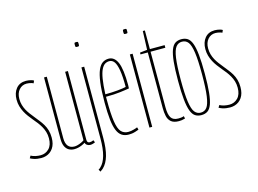

<svg xmlns="http://www.w3.org/2000/svg" viewBox="-117 -923 1803 1344"><g transform="rotate(-15 784.5 -251.0)"><path d="M2 -9 12 -26Q19 -22 27.5 -19Q36 -16 45 -14Q54 -12 63.5 -11Q73 -10 82 -10Q118 -10 143 -35.5Q168 -61 168 -110Q168 -136 161.5 -157Q155 -178 144.5 -196.5Q134 -215 121 -232Q108 -249 94 -265Q80 -282 66.5 -300Q53 -318 42.5 -338Q32 -358 25.5 -380.5Q19 -403 19 -429Q19 -478 44.5 -509Q70 -540 116 -540Q126 -540 135.5 -538.5Q145 -537 154.5 -534.5Q164 -532 172 -527L164 -509Q157 -513 149 -515Q141 -517 133 -518.5Q125 -520 116 -520Q82 -520 60.5 -495Q39 -470 39 -429Q39 -405 45 -384.5Q51 -364 60.5 -346.5Q70 -329 82 -313Q94 -297 107 -281Q121 -263 135.5 -245Q150 -227 162 -207Q174 -187 181 -163Q188 -139 188 -110Q188 -86 183 -67Q178 -48 168 -33.5Q158 -19 145 -9.5Q132 0 116 5Q100 10 82 10Q68 10 53.5 8Q39 6 26 1.5Q13 -3 2 -9Z M320 10Q300 10 283 1Q266 -8 255.5 -28.5Q245 -49 245 -84V-530H265V-84Q265 -47 280.5 -27.5Q296 -8 327 -8Q337 -8 350 -11.5Q363 -15 376 -21Q389 -27 398 -34V-530H418V-34Q418 -26 420 -20Q422 -14 426.5 -11.5Q431 -9 437 -9Q451 -9 465 -16L472 1Q465 4 459 6Q453 8 447.5 9Q442 10 437 10Q424 10 413.5 3Q403 -4 401 -15Q390 -8 376 -2Q362 4 348 7Q334 10 320 10Z M536 -530V-14Q536 64 521.5 114Q507 164 478 192Q475 195 471 198Q467 201 463.5 203.5Q460 206 456 209L447 192Q452 190 455.5 187Q459 184 463 180Q489 156 502.5 107.5Q516 59 516 -14V-530ZM526 -677Q516 -677 514 -679.5Q512 -682 512 -694Q512 -706 514 -708.5Q516 -711 526 -711Q536 -711 538 -708.5Q540 -706 540 -694Q540 -682 538 -679.5Q536 -677 526 -677Z M716 10Q686 10 665.5 -3.5Q645 -17 632.5 -47Q620 -77 614.5 -127Q609 -177 609 -250Q609 -338 616.5 -394.5Q624 -451 638 -483Q652 -515 671.5 -527.5Q691 -540 715 -540Q757 -540 778.5 -490.5Q800 -441 800 -325Q800 -321 799.5 -312.5Q799 -304 799 -302Q786 -300 769.5 -297.5Q753 -295 732.5 -292.5Q712 -290 686 -288.5Q660 -287 629 -287Q629 -282 629 -276Q629 -270 629 -265Q629 -164 637.5 -108Q646 -52 665.5 -30.5Q685 -9 717 -9Q727 -9 737 -10.5Q747 -12 759 -15.5Q771 -19 784 -24L789 -6Q776 -1 763 3Q750 7 738.5 8.5Q727 10 716 10ZM629 -305Q651 -305 674.5 -306Q698 -307 719 -309Q740 -311 756 -313.5Q772 -316 780 -318Q780 -394 772.5 -438.5Q765 -483 751 -502.5Q737 -522 715 -522Q698 -522 683.5 -513Q669 -504 657.5 -480.5Q646 -457 639 -414.5Q632 -372 629 -305Z M877 -677Q867 -677 865 -679.5Q863 -682 863 -694Q863 -706 865 -708.5Q867 -711 877 -711Q888 -711 889.5 -708.5Q891 -706 891 -694Q891 -682 889.5 -679.5Q888 -677 877 -677ZM867 0V-530H887V0Z M1079 10Q1042 10 1023 -6Q1004 -22 998 -49Q992 -76 992 -108V-511H939V-524L992 -530L997 -665H1012V-530H1119V-511H1012V-108Q1012 -56 1027 -32.5Q1042 -9 1079 -9Q1089 -9 1099 -10Q1109 -11 1120 -15L1124 3Q1111 7 1100 8.5Q1089 10 1079 10Z M1145 -265Q1145 -348 1150.5 -401.5Q1156 -455 1167.5 -485.5Q1179 -516 1197.5 -528Q1216 -540 1242 -540Q1268 -540 1286.5 -528Q1305 -516 1316.5 -485.5Q1328 -455 1333.5 -401.5Q1339 -348 1339 -265Q1339 -182 1333.5 -128.5Q1328 -75 1316.5 -44.5Q1305 -14 1286.5 -2Q1268 10 1242 10Q1216 10 1197.5 -2Q1179 -14 1167.5 -44.5Q1156 -75 1150.5 -128.5Q1145 -182 1145 -265ZM1165 -265Q1165 -163 1173 -107Q1181 -51 1198 -29.5Q1215 -8 1242 -8Q1270 -8 1286.5 -29.5Q1303 -51 1311 -107Q1319 -163 1319 -265Q1319 -368 1311 -423.5Q1303 -479 1286.5 -500.5Q1270 -522 1242 -522Q1215 -522 1198 -500.5Q1181 -479 1173 -423.5Q1165 -368 1165 -265Z M1370 -9 1380 -26Q1387 -22 1395.5 -19Q1404 -16 1413 -14Q1422 -12 1431.5 -11Q1441 -10 1450 -10Q1486 -10 1511 -35.5Q1536 -61 1536 -110Q1536 -136 1529.5 -157Q1523 -178 1512.5 -196.5Q1502 -215 1489 -232Q1476 -249 1462 -265Q1448 -282 1434.5 -300Q1421 -318 1410.5 -338Q1400 -358 1393.5 -380.5Q1387 -403 1387 -429Q1387 -478 1412.5 -509Q1438 -540 1484 -540Q1494 -540 1503.5 -538.5Q1513 -537 1522.5 -534.5Q1532 -532 1540 -527L1532 -509Q1525 -513 1517 -515Q1509 -517 1501 -518.5Q1493 -520 1484 -520Q1450 -520 1428.5 -495Q1407 -470 1407 -429Q1407 -405 1413 -384.5Q1419 -364 1428.5 -346.5Q1438 -329 1450 -313Q1462 -297 1475 -281Q1489 -263 1503.5 -245Q1518 -227 1530 -207Q1542 -187 1549 -163Q1556 -139 1556 -110Q1556 -86 1551 -67Q1546 -48 1536 -33.5Q1526 -19 1513 -9.5Q1500 0 1484 5Q1468 10 1450 10Q1436 10 1421.5 8Q1407 6 1394 1.5Q1381 -3 1370 -9Z"/></g></svg>

Font: Georama ExtraCondensed Thin
Style: Regular
Weight: 100
Width: 2
Designer: Jean-Baptiste Levee
Foundry: Production Type
Version: Version 1.001